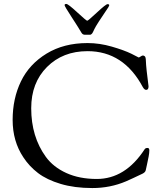

<svg xmlns="http://www.w3.org/2000/svg" viewBox="-20 -932 847 972"><path d="M316 -912C310 -912 307 -910 307 -906C307 -902 318.3 -882.7 341 -848C363.7 -813.3 380.7 -786.3 392 -767C396 -759.7 402 -756 410 -756H435C439 -756 442.7 -758 446 -762C448 -764 452 -771.7 458 -785C464 -798.3 487.7 -835.3 529 -896C531.7 -901.3 533 -904.3 533 -905C533 -909 530.2 -911 524.5 -911C518.8 -911 501 -897 471 -869C441 -841 424.5 -827 421.5 -827C418.5 -827 401.7 -841.2 371 -869.5C340.3 -897.8 322 -912 316 -912ZM86 -520C58 -462 44 -397 44 -325C44 -253 62 -190 98 -136C118 -105.3 142.8 -78.7 172.5 -56C202.2 -33.3 240.3 -15 287 -1C333.7 13 387.2 20 447.5 20C507.8 20 564.7 8.7 618 -14C638 -22.7 666 -35.7 702 -53C711.3 -57.7 716.7 -63.7 718 -71C718.7 -74.3 720.7 -83.5 724 -98.5C727.3 -113.5 730.2 -127.2 732.5 -139.5C734.8 -151.8 736 -162.2 736 -170.5C736 -178.8 733 -183 727 -183C719.7 -183 714.7 -180.7 712 -176C646.7 -76 566 -26 470 -26C411.3 -26 360 -36 316 -56C272 -76 237.3 -103.3 212 -138C162.7 -206 138 -288 138 -384C138 -470 164.7 -539.7 218 -593C271.3 -646.3 339.7 -673 423 -673C545 -673 638.3 -612.3 703 -491C708.3 -481.7 714 -477 720 -477C728 -477 732 -483 732 -495C732 -497.7 731 -506 729 -520C727 -534 724.8 -551.8 722.5 -573.5C720.2 -595.2 718.8 -612.2 718.5 -624.5C718.2 -636.8 716.3 -644.3 713 -647C709.7 -649.7 706.5 -651 703.5 -651C700.5 -651 696.7 -649.3 692 -646C687.3 -642.7 684 -641 682 -641L645 -660C620.3 -672 587.3 -684 546 -696C504.7 -708 463.7 -714 423 -714C343 -714 273.8 -696.2 215.5 -660.5C157.2 -624.8 114 -578 86 -520Z"/></svg>

Font: Sorts Mill Goudy
Style: Regular
Weight: 400
Version: Version 003.101